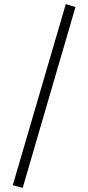

<svg xmlns="http://www.w3.org/2000/svg" viewBox="-20 -740 428 931"><path d="M42 158 299 -720 346 -706 90 171Z"/></svg>

Font: Ysabeau SC Semilight
Style: Regular
Weight: 300
Designer: Christian Thalmann (Catharsis Fonts)
Version: Version 0.003